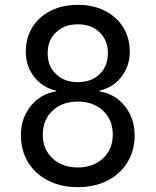

<svg xmlns="http://www.w3.org/2000/svg" viewBox="-20 -760 640 790"><path d="M300 10Q231 10 178 -17Q125 -44 95.5 -92.5Q66 -141 66 -204Q66 -250 84 -288Q102 -326 134.5 -351.5Q167 -377 211 -384V-387Q154 -400 120 -444.5Q86 -489 86 -547Q86 -604 113 -647.5Q140 -691 188.5 -715.5Q237 -740 300 -740Q364 -740 412 -715.5Q460 -691 487 -647.5Q514 -604 514 -547Q514 -489 480 -444.5Q446 -400 389 -387V-384Q433 -377 465.5 -351.5Q498 -326 516 -288Q534 -250 534 -204Q534 -141 504.5 -92.5Q475 -44 422.5 -17Q370 10 300 10ZM300 -71Q364 -71 404 -108.5Q444 -146 444 -206Q444 -267 404 -304.5Q364 -342 300 -342Q236 -342 196 -304.5Q156 -267 156 -206Q156 -146 196 -108.5Q236 -71 300 -71ZM300 -422Q356 -422 390 -455Q424 -488 424 -541Q424 -594 390 -627Q356 -660 300 -660Q245 -660 210.5 -627Q176 -594 176 -541Q176 -488 210.5 -455Q245 -422 300 -422Z"/></svg>

Font: Pitagon Sans Mono
Style: Regular
Weight: 400
Monospace: yes
Designer: Travis Tran
Foundry: Pitagon
Version: Version 1.001;gftools[0.9.26]